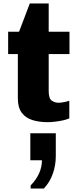

<svg xmlns="http://www.w3.org/2000/svg" viewBox="-20 -694 449 1108"><path d="M255 11Q205 11 166 -1.5Q127 -14 105 -44Q83 -74 83 -126V-382H27V-511H90L152 -674H261V-511H381V-382H261V-169Q261 -125 279 -113Q297 -101 318 -101Q329 -101 348.5 -104.5Q368 -108 380 -113V-11Q365 -4 341.5 1Q318 6 295 8.5Q272 11 255 11ZM157 394V376Q190 342 206 305.5Q222 269 222 231H155V75H302V207Q302 259 285 308Q268 357 233 394Z"/></svg>

Font: Chivo Medium ExtraBold
Style: Regular
Weight: 800
Version: Version 2.002